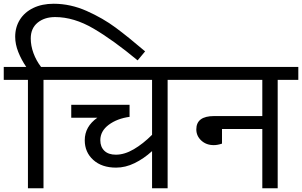

<svg xmlns="http://www.w3.org/2000/svg" viewBox="-40 -1004 1611 1024"><path d="M124 -799Q124 -760 138.5 -720.5Q153 -681 179 -647H302V-578H192V0H109V-578H-20V-647H100Q74 -685 57.5 -726.5Q41 -768 41 -808Q41 -859 66 -899Q91 -939 137.5 -961.5Q184 -984 246 -984Q336 -984 422.5 -945.5Q509 -907 577 -856.5Q645 -806 734 -730L694 -682Q564 -790 459 -851.5Q354 -913 254 -913Q197 -913 160.5 -883Q124 -853 124 -799Z M964 -578H854V0H771V-198Q727 -158 678 -134Q629 -110 579 -110Q503 -110 457.5 -151Q412 -192 412 -256Q412 -329 479 -376H340V-445H651V-382L652 -381Q585 -372 540 -338.5Q495 -305 495 -256Q495 -221 516.5 -200Q538 -179 578 -179Q624 -179 673.5 -208Q723 -237 771 -285V-578H282V-647H964Z M1551 -578H1441V0H1359V-316H1144V-238Q1120 -230 1100 -230Q1060 -230 1033.5 -254.5Q1007 -279 1007 -314Q1007 -385 1102 -385H1359V-578H944V-647H1551Z"/></svg>

Font: Martel Sans
Style: Regular
Weight: 400
Designer: Dan Reynolds and Mathieu Réguer
Foundry: Dan Reynolds and Mathieu Réguer
Version: Version 1.002; ttfautohint (v1.1) -l 5 -r 5 -G 72 -x 0 -D la